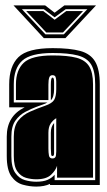

<svg xmlns="http://www.w3.org/2000/svg" viewBox="-20 -684 396 710"><path d="M142 -543 30 -664H147L182 -637L218 -664H335L222 -543ZM61 -650 148 -557H216L303 -650H223L182 -620L142 -650ZM77 -643H140L182 -611L225 -643H287L213 -564H151ZM114 6Q90 6 64.5 -1Q39 -8 22 -32Q5 -56 5 -107V-179Q5 -255 71 -287H14V-372Q14 -439 48 -472.5Q82 -506 175 -506Q239 -506 277 -495.5Q315 -485 332 -456Q349 -427 349 -372V0H165V-4Q144 6 114 6ZM114 -12Q140 -12 156 -19Q172 -26 182 -38V-18H332V-372Q332 -421 317 -445.5Q302 -470 267.5 -479Q233 -488 175 -488Q93 -488 62 -459.5Q31 -431 31 -372V-305H155Q149 -301 138.5 -297.5Q128 -294 115 -289Q96 -282 74 -270.5Q52 -259 37 -238Q22 -217 22 -179V-107Q22 -65 36.5 -44.5Q51 -24 72 -18Q93 -12 114 -12ZM114 -21Q95 -21 76 -26.5Q57 -32 44 -50.5Q31 -69 31 -107V-179Q31 -217 47.5 -238Q64 -259 91 -271Q118 -283 147 -293Q173 -302 180.5 -315Q188 -328 188 -354V-382Q188 -393 185.5 -399.5Q183 -406 174 -406Q165 -406 162 -397Q159 -388 159 -371V-314H39V-372Q39 -425 68 -452Q97 -479 175 -479Q230 -479 262.5 -470.5Q295 -462 309.5 -439Q324 -416 324 -372V-27H191V-71Q186 -54 168.5 -37.5Q151 -21 114 -21ZM168 -313V-371Q168 -397 174 -397Q180 -397 180 -382V-354Q180 -325 168 -313ZM174 -98Q186 -98 187 -110Q188 -116 188 -123.5Q188 -131 188 -141V-247Q175 -239 167 -226.5Q159 -214 159 -193V-135Q159 -120 161 -109Q163 -98 174 -98ZM174 -107Q169 -107 169 -116L168 -135V-193Q168 -216 180 -229V-117Q180 -107 174 -107Z"/></svg>

Font: Alumni Sans Collegiate One
Style: Regular
Weight: 400
Designer: Robert E. Leuschke
Foundry: Robert E. Leuschke
Version: Version 1.100